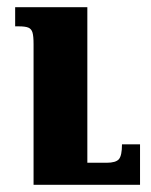

<svg xmlns="http://www.w3.org/2000/svg" viewBox="-20 -512 419 532"><path d="M368 0H73V-390Q73 -412 70 -422Q67 -432 58.5 -435.5Q50 -439 32 -439H22V-492H222V-61H275Q301 -61 309.5 -71Q318 -81 318 -112H368Z"/></svg>

Font: Noto Serif Armenian Bold Cond
Style: Regular
Weight: 700
Width: 3
Designer: Monotype Design team
Foundry: Monotype Imaging Inc.
Version: Version 1.000